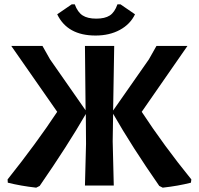

<svg xmlns="http://www.w3.org/2000/svg" viewBox="-20 -856 918 886"><path d="M536 -836 603 -790Q581 -744 533 -718Q485 -692 421 -692Q291 -692 244 -790L311 -836H325Q338 -800 361 -785Q384 -770 424 -770Q464 -770 486.5 -784.5Q509 -799 522 -836ZM147 10Q76 2 16 -13L15 -28Q148 -195 244 -340L32 -644H176L211 -582L375 -347L372 -644H507L502 -346L667 -582L702 -644H845L634 -340Q737 -183 863 -28L861 -13Q803 2 731 10L715 2Q589 -179 502 -331L500 -204L505 0H372L377 -192L376 -330Q291 -183 163 2Z"/></svg>

Font: Alegreya Sans
Style: Bold
Weight: 700
Designer: Juan Pablo del Peral
Foundry: Huerta Tipografica
Version: Version 2.007